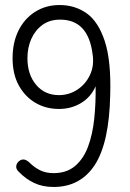

<svg xmlns="http://www.w3.org/2000/svg" viewBox="-20 -732 515 763"><path d="M193 11Q149 11 115.5 -5Q82 -21 55 -49Q43 -60 44.5 -72Q46 -84 56 -92Q75 -107 97 -86Q116 -67 139 -55.5Q162 -44 193 -44Q245 -44 278.5 -72.5Q312 -101 330 -149.5Q348 -198 354.5 -260Q361 -322 360 -389Q341 -346 302 -322.5Q263 -299 214 -299Q163 -299 121.5 -323Q80 -347 55 -392Q30 -437 30 -501Q30 -563 53.5 -610.5Q77 -658 119.5 -685Q162 -712 217 -712Q278 -712 324.5 -679Q371 -646 396.5 -568Q422 -490 418 -355Q414 -165 357 -77Q300 11 193 11ZM214 -354Q254 -354 287 -375.5Q320 -397 337.5 -434Q355 -471 348 -516Q331 -654 219 -654Q177 -654 148 -632.5Q119 -611 104 -576.5Q89 -542 89 -501Q89 -436 123.5 -395Q158 -354 214 -354Z"/></svg>

Font: Shin Retro Maru Gothic Regular
Style: Regular
Weight: 400
Designer: Iose
Foundry: Typographish
Version: Version 1.002